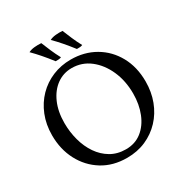

<svg xmlns="http://www.w3.org/2000/svg" viewBox="-196 -1015 1124 1175"><g transform="rotate(-30 365.5 -427.0)"><path d="M365 9Q266 9 192 -37Q118 -83 76.5 -162Q35 -241 35 -340Q35 -416 60.5 -479.5Q86 -543 131 -589Q176 -635 236 -660Q296 -685 365 -685Q460 -685 535 -641.5Q610 -598 653 -520Q696 -442 696 -340Q696 -266 672 -202.5Q648 -139 603.5 -91.5Q559 -44 498.5 -17.5Q438 9 365 9ZM385 -40Q450 -40 496.5 -76.5Q543 -113 568 -175.5Q593 -238 593 -314Q593 -404 560.5 -477Q528 -550 472 -593.5Q416 -637 344 -637Q285 -637 238.5 -603.5Q192 -570 165 -509Q138 -448 138 -367Q138 -304 154 -245Q170 -186 201.5 -140Q233 -94 279 -67Q325 -40 385 -40ZM281 -722Q250 -762 223.5 -792.5Q197 -823 170 -850Q187 -859 211.5 -861.5Q236 -864 260 -862Q273 -830 287.5 -796Q302 -762 321 -727Q312 -723 303 -722.5Q294 -722 281 -722ZM431 -722Q400 -762 373.5 -792.5Q347 -823 320 -850Q337 -859 361.5 -861.5Q386 -864 410 -862Q423 -830 437.5 -796Q452 -762 471 -727Q462 -723 453 -722.5Q444 -722 431 -722Z"/></g></svg>

Font: Vollkorn
Style: Regular
Weight: 400
Designer: Friedrich Althausen
Foundry: Friedrich Althausen
Version: Version 4.104